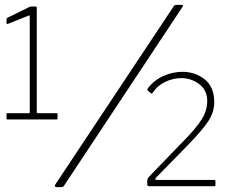

<svg xmlns="http://www.w3.org/2000/svg" viewBox="-20 -770 963 794"><path d="M218 -299V-280Q218 -276 214 -276H11Q7 -276 7 -280V-299Q7 -302 11 -302H100Q103 -302 103 -305V-702Q103 -704 102.5 -705.5Q102 -707 100 -706L12 -671Q7 -670 7 -675V-691Q7 -694 10 -696L97 -739Q104 -743 110 -743H127Q132 -743 132 -737V-306Q132 -302 136 -302H214Q218 -302 218 -299ZM246 -4Q243 1 240 2.5Q237 4 231 4H215Q207 4 207 -2Q207 -5 210 -9L699 -745Q702 -750 711 -750H731Q740 -750 735 -742ZM743 -191Q793 -242 815 -278Q837 -314 837 -352Q837 -397 804 -422Q771 -447 729 -447Q697 -447 664.5 -432Q632 -417 612 -387Q608 -380 602 -386L593 -394Q589 -398 589 -399.5Q589 -401 591 -404Q616 -438 655 -455.5Q694 -473 734 -473Q788 -473 827 -441.5Q866 -410 866 -348Q866 -307 842.5 -270.5Q819 -234 757 -170L624 -34Q621 -31 622.5 -28.5Q624 -26 628 -26H865Q871 -26 871 -21V-5Q871 0 866 0H596Q589 0 589 -8V-20Q589 -27 591 -31.5Q593 -36 598 -41Z"/></svg>

Font: Libre Franklin Thin
Style: Regular
Weight: 250
Designer: Pablo Impallari, Rodrigo Fuenzalida
Foundry: Impallari Type
Version: Version 1.002; ttfautohint (v1.5)